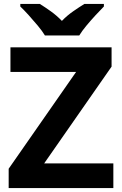

<svg xmlns="http://www.w3.org/2000/svg" viewBox="-20 -954 619 974"><path d="M555 0H24V-98L366 -589H33V-714H546V-616L204 -125H555ZM208 -774Q194 -797 171.5 -824Q149 -851 125.5 -877Q102 -903 83 -921V-934H182Q208 -918 238 -896.5Q268 -875 294 -848Q320 -875 351 -896.5Q382 -918 408 -934H507V-921Q489 -903 465 -877Q441 -851 418.5 -824Q396 -797 382 -774Z"/></svg>

Font: Noto Sans Bamum
Style: Regular
Weight: 400
Designer: Monotype Design Team
Foundry: Monotype Imaging Inc.
Version: Version 2.001